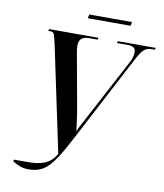

<svg xmlns="http://www.w3.org/2000/svg" viewBox="-91 -897 837 981"><g transform="rotate(10 328.0 -406.5)"><path d="M40 -17 42 -26H121Q166 -26 201 -39.5Q236 -53 260 -94L145 -639Q136 -680 131.5 -692Q127 -704 113 -704H101L103 -714H359L357 -704H315Q285 -704 272.5 -692Q260 -680 260 -656Q260 -646 261.5 -634Q263 -622 266 -608L317 -326Q321 -301 324.5 -272.5Q328 -244 331 -224Q338 -241 346 -256.5Q354 -272 365 -292L539 -620Q547 -633 550.5 -648Q554 -663 554 -674Q554 -704 514 -704H457L459 -714H656L654 -704H637Q613 -704 597 -690Q581 -676 557 -629L324 -185Q292 -123 267.5 -85Q243 -47 220.5 -26Q198 -5 174.5 2.5Q151 10 122 10Q95 10 74.5 1Q54 -8 40 -17ZM288 -803 292 -823H514L510 -803Z"/></g></svg>

Font: Noto Serif Display ExtraCondensed SemiBold
Style: Italic
Weight: 600
Width: 2
Italic angle: -12°
Designer: Monotype Design Team
Foundry: Monotype Imaging Inc.
Version: Version 2.009